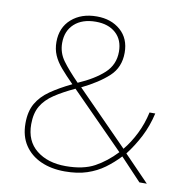

<svg xmlns="http://www.w3.org/2000/svg" viewBox="-82 -804 865 892"><g transform="rotate(10 351.0 -357.5)"><path d="M304 -725Q372 -725 416 -686.5Q460 -648 460 -581Q460 -512 413.5 -469Q367 -426 289 -388L532 -141Q562 -177 586 -225Q610 -273 622 -328H649Q635 -267 609 -216.5Q583 -166 549 -122L667 0H632L533 -105Q502 -72 466.5 -46Q431 -20 386 -5Q341 10 281 10Q217 10 168 -12Q119 -34 91 -76Q63 -118 63 -179Q63 -235 84.5 -272.5Q106 -310 147 -338.5Q188 -367 246 -395Q211 -430 187 -458Q163 -486 151 -514Q139 -542 139 -576Q139 -644 185 -684.5Q231 -725 304 -725ZM264 -377Q208 -351 169 -325Q130 -299 110 -265Q90 -231 90 -179Q90 -100 143 -57.5Q196 -15 281 -15Q364 -15 417 -44Q470 -73 516 -122ZM304 -700Q240 -700 203 -666.5Q166 -633 166 -576Q166 -530 193 -493Q220 -456 269 -406Q345 -439 389 -479.5Q433 -520 433 -581Q433 -637 398 -668.5Q363 -700 304 -700Z"/></g></svg>

Font: Noto Sans Hebrew Thin Thin
Style: Regular
Weight: 250
Version: Version 3.001